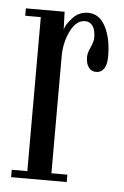

<svg xmlns="http://www.w3.org/2000/svg" viewBox="-44 -560 384 593"><g transform="rotate(5 148.0 -263.0)"><path d="M12.7 0V-22.9H61V-500.5H12.7V-523.4H132.8L134.8 -468.3Q138.2 -483.9 157.7 -505.1Q177.2 -526.4 205.6 -526.4Q240.7 -526.4 259.8 -489.7Q278.8 -453.1 278.8 -397.5Q278.8 -373 270.3 -359.9Q261.7 -346.7 246.1 -346.7Q231 -346.7 222.4 -358.4Q213.9 -370.1 213.9 -390.6Q213.9 -402.8 222.4 -420.9Q231 -439 231 -451.7Q231 -475.6 222.2 -487.8Q213.4 -500 198.2 -500Q171.4 -500 153.6 -464.4Q135.7 -428.7 135.7 -384.8V-22.9H185.1V0Z"/></g></svg>

Font: Imbue
Style: Regular
Weight: 400
Designer: Tyler Finck
Foundry: Etcetera Type Company
Version: Version 0.910